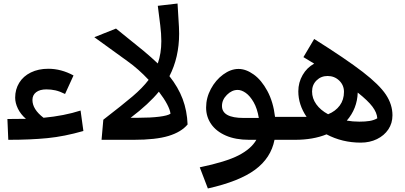

<svg xmlns="http://www.w3.org/2000/svg" viewBox="-20 -793 2297 1089"><path d="M453 -50Q345 -19 249 -9.5Q153 0 27 0L22 -118Q92 -118 127 -119Q97 -145 81.5 -177Q66 -209 66 -239Q66 -286 89 -323.5Q112 -361 155 -382Q198 -403 254 -403Q327 -403 397 -365L349 -260Q319 -275 294.5 -280.5Q270 -286 243 -286Q206 -286 185 -270Q164 -254 164 -226Q164 -173 227 -125Q344 -136 437 -166Z M1044 -87Q1008 -44 936 -22Q864 0 738 0H556L566 -114Q676 -199 732 -246.5Q788 -294 823 -340Q765 -402 703 -446L515 -582L638 -631L795 -504Q838 -468 875 -433Q895 -490 895 -560Q895 -601 889 -649L875 -760L987 -773L995 -640Q996 -627 996 -602Q996 -468 941 -361Q991 -298 1016 -231.5Q1041 -165 1044 -87ZM947 -148Q945 -169 928 -201.5Q911 -234 881 -273Q825 -204 721 -125H765Q834 -125 882.5 -131Q931 -137 947 -148Z M1609 0H1537Q1517 103 1427 169.5Q1337 236 1159 276L1113 156Q1262 125 1333.5 88Q1405 51 1434 0H1393Q1316 0 1261 -24Q1206 -48 1177.5 -89.5Q1149 -131 1149 -183Q1149 -238 1176 -288.5Q1203 -339 1246 -370.5Q1289 -402 1333 -402Q1375 -402 1419 -370.5Q1463 -339 1496.5 -277Q1530 -215 1540 -130H1619L1629 -57ZM1448 -124Q1439 -178 1418.5 -213.5Q1398 -249 1374 -266Q1350 -283 1328 -283Q1295 -283 1267 -255Q1239 -227 1239 -192Q1239 -124 1362 -124Z M2206 -139Q2206 -94 2182.5 -59Q2159 -24 2118 -4Q2077 16 2026 16Q1921 16 1832 -31Q1756 0 1653 0H1609L1589 -56L1619 -130H1719Q1672 -199 1672 -275Q1672 -325 1696.5 -367.5Q1721 -410 1762 -432L1701 -469L1762 -572Q1943 -458 2037.5 -385Q2132 -312 2169 -256Q2206 -200 2206 -139ZM1750 -274Q1750 -235 1774 -201.5Q1798 -168 1841 -145Q1883 -162 1907 -194.5Q1931 -227 1931 -272Q1931 -310 1904 -336Q1877 -362 1838 -362Q1801 -362 1775.5 -337Q1750 -312 1750 -274ZM2120 -122Q2118 -154 2092.5 -188Q2067 -222 2009 -268Q2006 -177 1947 -109Q1980 -103 2018 -103Q2052 -103 2076.5 -107Q2101 -111 2120 -122Z"/></svg>

Font: FiraGO Medium
Style: Italic
Weight: 500
Italic angle: -8°
Designer: bBox Type GmbH
Foundry: bBox Type GmbH
Version: Version 1.001